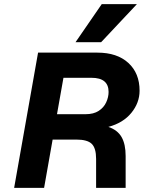

<svg xmlns="http://www.w3.org/2000/svg" viewBox="-20 -903 691 923"><path d="M638 -883 466 -700H343L469 -883ZM347 -232H233L192 0H48L163 -650H448Q543 -650 597 -600.5Q651 -551 651 -467Q651 -409 611.5 -360.5Q572 -312 501 -293Q545 -278 564.5 -244Q584 -210 584 -153V0H442V-139Q442 -191 421 -211.5Q400 -232 347 -232ZM420 -529H285L254 -354H391Q430 -354 454.5 -370Q479 -386 490.5 -411Q502 -436 502 -461Q502 -529 420 -529Z"/></svg>

Font: Overused Grotesk
Style: Bold Italic
Weight: 700
Italic angle: -10°
Version: Version 0.003